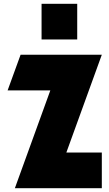

<svg xmlns="http://www.w3.org/2000/svg" viewBox="-20 -987 574 1007"><path d="M198 -780H385V-967H198ZM514 -700 328 -187H514V0H58L244 -513H20L88 -700Z"/></svg>

Font: Clickuper
Style: Bold
Weight: 700
Designer: Denis Ignatov
Foundry: Denis Ignatov
Version: Version 1.10 April 16, 2021